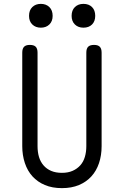

<svg xmlns="http://www.w3.org/2000/svg" viewBox="-20 -962 640 992"><path d="M95 -690Q95 -711 104.5 -720.5Q114 -730 134 -730Q155 -730 164.5 -720.5Q174 -711 174 -690V-207Q174 -176 181.5 -151Q189 -126 205 -107.5Q221 -89 244.5 -79Q268 -69 300 -69Q332 -69 355.5 -79.5Q379 -90 395 -108Q411 -126 418.5 -151.5Q426 -177 426 -207V-690Q426 -711 435.5 -720.5Q445 -730 466 -730Q486 -730 495.5 -720.5Q505 -711 505 -690V-207Q505 -159 491.5 -119Q478 -79 452 -50.5Q426 -22 388 -6Q350 10 300 10Q250 10 212 -6Q174 -22 148 -50.5Q122 -79 108.5 -119.5Q95 -160 95 -207ZM411 -819Q384 -819 367 -835.5Q350 -852 350 -880Q350 -909 367 -925.5Q384 -942 411 -942Q439 -942 455.5 -925.5Q472 -909 472 -880Q472 -852 455.5 -835.5Q439 -819 411 -819ZM191 -819Q164 -819 147 -835.5Q130 -852 130 -880Q130 -909 147 -925.5Q164 -942 191 -942Q218 -942 235 -925.5Q252 -909 252 -880Q252 -852 235 -835.5Q218 -819 191 -819Z"/></svg>

Font: Maple Mono Normal NL Light
Style: Regular
Weight: 300
Monospace: yes
Designer: subframe7536
Version: Version 7.000